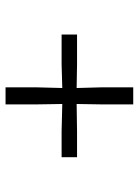

<svg xmlns="http://www.w3.org/2000/svg" viewBox="78 -658 512 709"><g transform="rotate(-90 334.5 -304.0)"><path d="M303 -68.5V-185.5L304.5 -277.5L205 -276H108V-333H205L304.5 -330.5L303 -425.5V-540H366V-425.5L363.5 -330.5L450 -333H561V-276H450L363.5 -277.5L366 -185.5V-68.5Z"/></g></svg>

Font: Merriweather 72pt Light
Style: Regular
Weight: 300
Version: Version 2.100